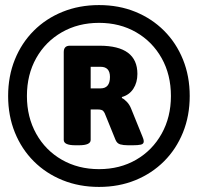

<svg xmlns="http://www.w3.org/2000/svg" viewBox="-20 -728 779 756"><path d="M370 8Q292 8 226.5 -18.5Q161 -45 113 -93Q65 -141 38.5 -206.5Q12 -272 12 -350Q12 -428 38.5 -493.5Q65 -559 113 -607Q161 -655 226.5 -681.5Q292 -708 370 -708Q448 -708 513 -681.5Q578 -655 626 -607Q674 -559 700.5 -493.5Q727 -428 727 -350Q727 -272 700.5 -206.5Q674 -141 626 -93Q578 -45 513 -18.5Q448 8 370 8ZM370 -62Q452 -62 516 -99Q580 -136 616.5 -201.5Q653 -267 653 -350Q653 -434 616.5 -499Q580 -564 516 -601Q452 -638 370 -638Q288 -638 223.5 -601Q159 -564 122.5 -499Q86 -434 86 -350Q86 -267 122.5 -201.5Q159 -136 223.5 -99Q288 -62 370 -62ZM277 -156Q231 -156 231 -177V-523Q231 -548 255 -548H372Q521 -548 521 -437Q521 -403 505 -378.5Q489 -354 460 -346V-342Q469 -338 479.5 -327Q490 -316 496 -301L541 -190Q545 -180 545.5 -176.5Q546 -173 546 -171Q546 -161 534.5 -158.5Q523 -156 503 -156H484Q466 -156 453.5 -159.5Q441 -163 435 -177L396 -273Q392 -285 386.5 -291Q381 -297 364 -297H337V-177Q337 -156 291 -156ZM337 -380H376Q413 -380 413 -425Q413 -465 376 -465H337Z"/></svg>

Font: Asap Black
Style: Regular
Weight: 900
Designer: Pablo Cosgaya
Foundry: Omnibus-Type
Version: Version 3.001; ttfautohint (v1.8.4.7-5d5b)